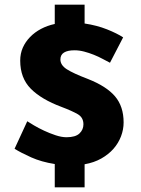

<svg xmlns="http://www.w3.org/2000/svg" viewBox="-20 -714 599 817"><path d="M213 -16Q156 -25 112.5 -44.5Q69 -64 42 -81L96 -198Q105 -192 124.5 -180.5Q144 -169 167.5 -158Q191 -147 216.5 -138.5Q242 -130 263 -130Q301 -130 318 -146Q335 -162 335 -185Q335 -214 311 -228Q287 -242 242 -259Q156 -291 111 -336.5Q66 -382 66 -456Q66 -486 77 -511Q88 -536 108 -556.5Q128 -577 154.5 -591Q181 -605 213 -612V-694H340V-614Q393 -606 435.5 -589Q478 -572 504 -555L448 -447Q434 -454 416.5 -463.5Q399 -473 379 -481Q359 -489 338 -494.5Q317 -500 297 -500Q268 -500 252.5 -490.5Q237 -481 237 -461Q237 -437 264 -419.5Q291 -402 354 -378Q433 -347 469.5 -304Q506 -261 506 -193Q506 -163 495 -134Q484 -105 463 -81Q442 -57 411 -39.5Q380 -22 340 -15V83H213Z"/></svg>

Font: Amaranth
Style: Bold
Weight: 700
Designer: Gesine Todt
Foundry: Gesine Todt
Version: Version 1.001